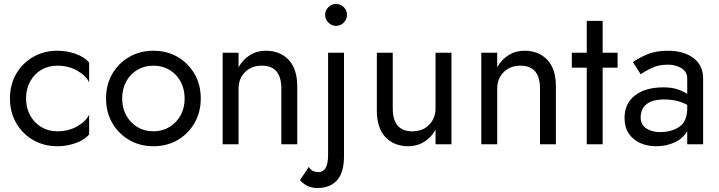

<svg xmlns="http://www.w3.org/2000/svg" viewBox="-20 -725 3614 965"><path d="M111 -230Q111 -278 131.5 -315.5Q152 -353 187.5 -374Q223 -395 268 -395Q324 -395 368 -370Q412 -345 428 -311V-411Q404 -439 359.5 -454.5Q315 -470 268 -470Q201 -470 147 -439Q93 -408 61.5 -354Q30 -300 30 -230Q30 -161 61.5 -106.5Q93 -52 147 -21Q201 10 268 10Q315 10 359.5 -5.5Q404 -21 428 -49V-149Q412 -115 368 -90Q324 -65 268 -65Q223 -65 187.5 -86.5Q152 -108 131.5 -145Q111 -182 111 -230Z M594 -230Q594 -278 614.5 -315.5Q635 -353 670.5 -374Q706 -395 751 -395Q796 -395 831.5 -374Q867 -353 887.5 -315.5Q908 -278 908 -230Q908 -182 887.5 -145Q867 -108 831.5 -86.5Q796 -65 751 -65Q706 -65 670.5 -86.5Q635 -108 614.5 -145Q594 -182 594 -230ZM513 -230Q513 -161 544.5 -106.5Q576 -52 630 -21Q684 10 751 10Q819 10 872.5 -21Q926 -52 957.5 -106.5Q989 -161 989 -230Q989 -300 957.5 -354Q926 -408 872.5 -439Q819 -470 751 -470Q684 -470 630 -439Q576 -408 544.5 -354Q513 -300 513 -230Z M1394 -280V0H1474V-290Q1474 -379 1430.5 -424.5Q1387 -470 1316 -470Q1271 -470 1235.5 -447.5Q1200 -425 1179 -387V-460H1099V0H1179V-280Q1179 -330 1211.5 -362.5Q1244 -395 1296 -395Q1394 -395 1394 -280Z M1532 114 1488 180Q1499 195 1521.5 207.5Q1544 220 1576 220Q1639 220 1674 181Q1709 142 1709 60V-460H1629V50Q1629 99 1616.5 119.5Q1604 140 1581 140Q1569 140 1556 135.5Q1543 131 1532 114ZM1614 -650Q1614 -628 1630.5 -611.5Q1647 -595 1669 -595Q1692 -595 1708 -611.5Q1724 -628 1724 -650Q1724 -673 1708 -689Q1692 -705 1669 -705Q1647 -705 1630.5 -689Q1614 -673 1614 -650Z M1954 -180V-460H1874V-170Q1874 -81 1917.5 -35.5Q1961 10 2032 10Q2077 10 2112.5 -12.5Q2148 -35 2169 -73V0H2249V-460H2169V-180Q2169 -131 2137 -98Q2105 -65 2052 -65Q1954 -65 1954 -180Z M2694 -280V0H2774V-290Q2774 -379 2730.5 -424.5Q2687 -470 2616 -470Q2571 -470 2535.5 -447.5Q2500 -425 2479 -387V-460H2399V0H2479V-280Q2479 -330 2511.5 -362.5Q2544 -395 2596 -395Q2694 -395 2694 -280Z M2929 -620V-460H2854V-385H2929V0H3009V-385H3084V-460H3009V-620Z M3200 -352Q3217 -364 3252.5 -382Q3288 -400 3337 -400Q3375 -400 3404.5 -382.5Q3434 -365 3434 -330V-253Q3415 -266 3385.5 -276Q3356 -286 3315 -286Q3224 -286 3171.5 -245.5Q3119 -205 3119 -132Q3119 -85 3140.5 -53.5Q3162 -22 3198 -6Q3234 10 3277 10Q3329 10 3371 -9.5Q3413 -29 3434 -66V0H3514V-330Q3514 -397 3465 -433.5Q3416 -470 3337 -470Q3275 -470 3231 -451Q3187 -432 3161 -413ZM3200 -135Q3200 -177 3229 -201Q3258 -225 3319 -225Q3352 -225 3380 -218.5Q3408 -212 3434 -198V-180Q3434 -116 3395.5 -88.5Q3357 -61 3297 -61Q3257 -61 3228.5 -79.5Q3200 -98 3200 -135Z"/></svg>

Font: Jost-400-Book
Style: Regular
Weight: 400
Version: Version 3.200; ttfautohint (v0.97) -l 8 -r 50 -G 200 -x 14 -